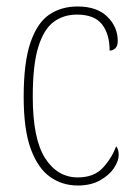

<svg xmlns="http://www.w3.org/2000/svg" viewBox="-20 -562 417 592"><path d="M220 10Q172 10 134.5 -16.5Q97 -43 75 -102.5Q53 -162 53 -263Q53 -370 74 -431Q95 -492 132 -517Q169 -542 219 -542Q279 -542 311 -510.5Q343 -479 343 -436Q343 -420 335.5 -413Q328 -406 318 -406Q318 -457 294.5 -487Q271 -517 217 -517Q176 -517 145.5 -494.5Q115 -472 98 -417Q81 -362 81 -264Q81 -134 119 -74.5Q157 -15 220 -15Q270 -15 297.5 -45Q325 -75 338 -111Q346 -102 346 -84Q346 -66 331.5 -44Q317 -22 288.5 -6Q260 10 220 10Z"/></svg>

Font: Noto Serif Tamil Condensed Thin
Style: Italic
Weight: 100
Width: 3
Italic angle: -12°
Designer: Indian Type Foundry, Tom Grace, and the Monotype Design Team
Foundry: Monotype Imaging Inc.
Version: Version 2.003; ttfautohint (v1.8.4.7-5d5b)